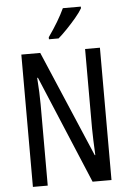

<svg xmlns="http://www.w3.org/2000/svg" viewBox="-62 -988 692 1032"><g transform="rotate(-5 284.5 -471.5)"><path d="M497 0H395L151 -582H147Q153 -500 153 -438V0H73V-714H175L419 -141H422Q420 -185 418.5 -221.5Q417 -258 417 -286V-714H497ZM414 -934Q402 -913 378 -884.5Q354 -856 327.5 -828.5Q301 -801 280 -783H228V-794Q286 -876 317 -943H414Z"/></g></svg>

Font: Noto Sans Lao ExtraCondensed
Style: Regular
Weight: 400
Width: 2
Designer: Monotype Design Team
Foundry: Monotype Imaging Inc.
Version: Version 2.004; ttfautohint (v1.8.4.7-5d5b)